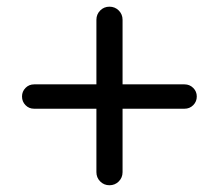

<svg xmlns="http://www.w3.org/2000/svg" viewBox="-20 -633 644 566"><path d="M523.9 -384.3Q539.1 -384.3 549.6 -373.8Q560.1 -363.3 560.1 -348.6Q560.1 -333.5 549.6 -323Q539.1 -312.5 523.9 -312.5H341.3V-125.5Q341.3 -109.4 330.1 -98.1Q318.8 -86.9 302.7 -86.9Q286.6 -86.9 275.4 -98.1Q264.2 -109.4 264.2 -125.5V-312.5H80.6Q65.4 -312.5 55.2 -323Q44.9 -333.5 44.9 -348.6Q44.9 -363.3 55.2 -373.8Q65.4 -384.3 80.6 -384.3H264.2V-574.7Q264.2 -590.8 275.4 -602.1Q286.6 -613.3 302.7 -613.3Q318.8 -613.3 330.1 -602.1Q341.3 -590.8 341.3 -574.7V-384.3Z"/></svg>

Font: Cutive
Style: Regular
Weight: 400
Designer: Vernon Adams
Version: Version 1.002